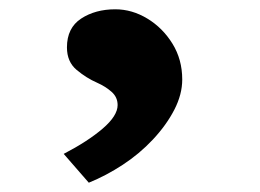

<svg xmlns="http://www.w3.org/2000/svg" viewBox="-20 -176 560 413"><path d="M171 217 117 155Q169 128 201 100.5Q233 73 233 50Q233 33 220 21.5Q207 10 189 2Q166 -8 145 -25.5Q124 -43 124 -74Q124 -116 154.5 -136Q185 -156 228 -156Q264 -156 297 -136Q330 -116 351 -82Q372 -48 372 -5Q372 27 355 60Q338 93 309 124Q280 155 244 178.5Q208 202 171 217Z"/></svg>

Font: Lexend Zetta SemiBold
Style: Regular
Weight: 600
Designer: Bonnie Shaver-Troup, Thomas Jockin
Foundry: Lexend
Version: Version 1.007